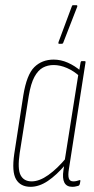

<svg xmlns="http://www.w3.org/2000/svg" viewBox="-20 -715 362 741"><path d="M98 6Q59 6 42 -23Q25 -52 35 -121L70 -347Q83 -427 112.5 -456Q142 -485 187 -485Q215 -485 242 -473Q269 -461 292 -441L288 -420Q265 -441 238.5 -452.5Q212 -464 187 -464Q164 -464 145.5 -454Q127 -444 113 -418.5Q99 -393 91 -345L56 -124Q47 -63 59.5 -39Q72 -15 102 -15Q132 -15 166.5 -39.5Q201 -64 236 -106L233 -80Q198 -39 164.5 -16.5Q131 6 98 6ZM259 6Q215 6 225 -59L229 -85V-91L283 -432L285 -439L291 -474Q292 -479 295 -479H307Q311 -479 310 -474L246 -63Q242 -39 245.5 -27Q249 -15 263 -15Q270 -15 275.5 -16.5Q281 -18 288 -20Q291 -21 290 -15L288 -5Q287 0 283 2Q278 3 272.5 4.5Q267 6 259 6ZM208 -546Q206 -546 205.5 -547.5Q205 -549 206 -553L257 -690Q258 -693 259 -694Q260 -695 263 -695H275Q277 -695 278 -693.5Q279 -692 278 -689L224 -550Q223 -546 217 -546Z"/></svg>

Font: Sofia Sans Extra Condensed Thin
Style: Italic
Weight: 250
Italic angle: -9°
Version: Version 4.100